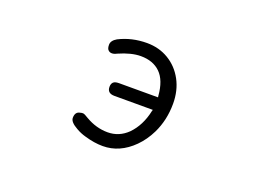

<svg xmlns="http://www.w3.org/2000/svg" viewBox="-83 -674 1165 872"><g transform="rotate(20 500.0 -238.5)"><path d="M440.4 -278.3Q420.9 -278.3 413.1 -270.5Q405.3 -262.7 405.3 -248Q405.3 -216.8 440.4 -216.8H626L624 -210Q608.4 -136.7 563.5 -90.8Q522.5 -50.8 467.3 -50.8Q412.1 -50.8 360.4 -81.1Q340.8 -93.8 333.5 -93.8Q326.2 -93.8 320.3 -91.8Q296.9 -87.9 296.9 -58.6Q296.9 -38.1 334 -17.6Q355.5 -4.9 380.9 2Q426.8 15.6 467.8 15.6Q549.8 15.6 615.2 -49.8Q648.4 -83 670.9 -128.9Q703.1 -195.3 703.1 -274.4Q703.1 -337.9 676.3 -387.7Q649.4 -437.5 603 -465.3Q556.6 -493.2 498 -493.2Q424.8 -493.2 363.3 -461.9Q337.9 -447.3 337.9 -426.8Q337.9 -408.2 345.7 -401.4Q352.5 -394.5 363.3 -394.5Q374 -394.5 386.7 -401.4Q446.3 -427.7 492.2 -427.7Q551.8 -427.7 586.9 -393.1Q622.1 -358.4 627.9 -285.2L628.9 -278.3Z"/></g></svg>

Font: FakePearl
Style: Light
Weight: 350
Version: Version 1.2